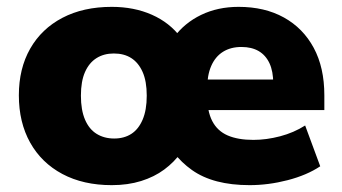

<svg xmlns="http://www.w3.org/2000/svg" viewBox="-20 -529 998 560"><path d="M306 11Q223 11 162 -21.5Q101 -54 68 -113Q35 -172 35 -251Q35 -329 68 -387Q101 -445 162 -477Q223 -509 306 -509Q371 -509 423 -486Q475 -463 507 -420H487Q518 -462 566.5 -485.5Q615 -509 676 -509Q752 -509 808 -478Q864 -447 895 -389.5Q926 -332 926 -251V-208H562V-297H790L777 -285Q777 -321 766 -344.5Q755 -368 734.5 -380Q714 -392 684 -392Q653 -392 630.5 -378Q608 -364 596 -336.5Q584 -309 584 -267V-253Q584 -205 599 -176Q614 -147 644 -134Q674 -121 719 -121Q757 -121 797 -131.5Q837 -142 870 -163L914 -44Q875 -18 819 -3.5Q763 11 708 11Q655 11 613 0Q571 -11 540 -33Q509 -55 487 -84H508Q488 -56 459 -34.5Q430 -13 391.5 -1Q353 11 306 11ZM313 -125Q342 -125 363 -138.5Q384 -152 396 -180Q408 -208 408 -250Q408 -292 396 -319Q384 -346 363 -359.5Q342 -373 312 -373Q283 -373 261.5 -359.5Q240 -346 228 -319Q216 -292 216 -250Q216 -208 228 -180Q240 -152 262 -138.5Q284 -125 313 -125Z"/></svg>

Font: Nunito Sans 10pt Black
Style: Regular
Weight: 900
Designer: Vernon Adams
Foundry: Vernon Adams
Version: Version 3.101;gftools[0.9.27]